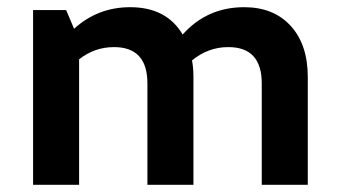

<svg xmlns="http://www.w3.org/2000/svg" viewBox="-20 -514 938 534"><path d="M72 0V-486H164L186 -434Q252 -494 342 -494Q443 -494 488 -418Q556 -494 659 -494Q741 -494 788.5 -442Q836 -390 836 -300V0H708V-282Q708 -383 615 -383Q559 -383 514 -346Q518 -326 518 -300V0H390V-282Q390 -383 297 -383Q243 -383 200 -349V0Z"/></svg>

Font: Cantarell
Style: Bold
Weight: 700
Designer: Dave Crossland, Nikolaus Waxweiler, Florian Fecher, Jacques Le Bailly, Eben Sorkin, Alexei Vanyashin, Alexios Zavras, Em
Version: Version 0.303